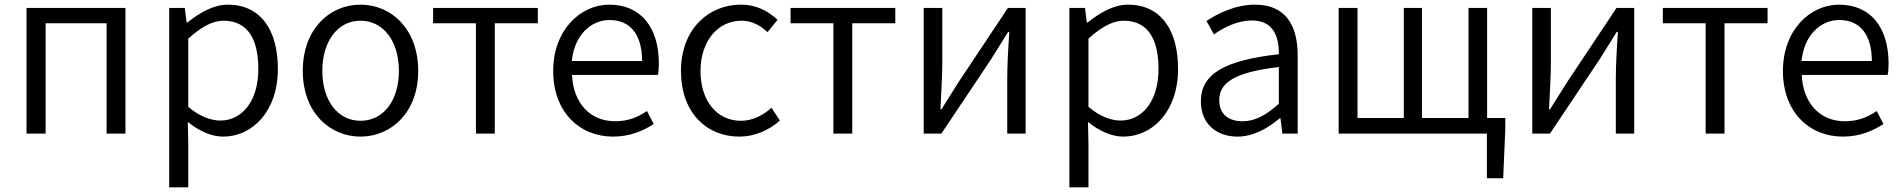

<svg xmlns="http://www.w3.org/2000/svg" viewBox="-20 -574 8177 825"><path d="M94 0H176V-474H438V0H519V-540H94Z M707 231H789V45L787 -50C837 -10 889 13 939 13C1063 13 1174 -94 1174 -278C1174 -445 1100 -554 959 -554C895 -554 835 -517 785 -477H782L774 -540H707ZM927 -56C890 -56 840 -71 789 -115V-408C844 -458 893 -485 940 -485C1048 -485 1090 -401 1090 -277C1090 -141 1021 -56 927 -56Z M1529 13C1661 13 1777 -91 1777 -269C1777 -450 1661 -554 1529 -554C1397 -554 1281 -450 1281 -269C1281 -91 1397 13 1529 13ZM1529 -55C1432 -55 1365 -141 1365 -269C1365 -398 1432 -485 1529 -485C1627 -485 1694 -398 1694 -269C1694 -141 1627 -55 1529 -55Z M2025 0H2106V-474H2291V-540H1841V-474H2025Z M2614 13C2688 13 2743 -12 2789 -41L2760 -97C2719 -69 2677 -53 2623 -53C2515 -53 2443 -132 2438 -252H2807C2810 -266 2811 -283 2811 -301C2811 -457 2733 -554 2598 -554C2474 -554 2357 -445 2357 -269C2357 -92 2471 13 2614 13ZM2437 -312C2448 -423 2519 -488 2599 -488C2687 -488 2739 -427 2739 -312Z M3157 13C3222 13 3284 -14 3331 -56L3295 -111C3261 -80 3215 -55 3164 -55C3060 -55 2990 -141 2990 -269C2990 -398 3065 -485 3166 -485C3211 -485 3246 -465 3278 -436L3321 -489C3283 -524 3234 -554 3163 -554C3026 -554 2906 -450 2906 -269C2906 -91 3015 13 3157 13Z M3561 0H3642V-474H3827V-540H3377V-474H3561Z M3949 0H4025L4239 -320C4260 -353 4291 -403 4312 -437H4317C4312 -366 4308 -294 4308 -236V0H4387V-540H4311L4098 -220C4077 -187 4046 -137 4025 -104H4021C4024 -174 4029 -247 4029 -304V-540H3949Z M4575 231H4657V45L4655 -50C4705 -10 4757 13 4807 13C4931 13 5042 -94 5042 -278C5042 -445 4968 -554 4827 -554C4763 -554 4703 -517 4653 -477H4650L4642 -540H4575ZM4795 -56C4758 -56 4708 -71 4657 -115V-408C4712 -458 4761 -485 4808 -485C4916 -485 4958 -401 4958 -277C4958 -141 4889 -56 4795 -56Z M5297 13C5365 13 5427 -22 5479 -66H5482L5490 0H5556V-335C5556 -465 5504 -554 5373 -554C5286 -554 5210 -514 5164 -484L5196 -426C5237 -455 5295 -486 5360 -486C5453 -486 5476 -414 5475 -341C5243 -315 5140 -257 5140 -139C5140 -41 5208 13 5297 13ZM5319 -53C5264 -53 5219 -79 5219 -144C5219 -218 5284 -264 5475 -286V-128C5420 -79 5373 -53 5319 -53Z M5732 0H6369V192H6439L6448 -16V-67H6370V-540H6290V-67H6090V-540H6012V-67H5813V-540H5732Z M6564 0H6640L6854 -320C6875 -353 6906 -403 6927 -437H6932C6927 -366 6923 -294 6923 -236V0H7002V-540H6926L6713 -220C6692 -187 6661 -137 6640 -104H6636C6639 -174 6644 -247 6644 -304V-540H6564Z M7309 0H7390V-474H7575V-540H7125V-474H7309Z M7898 13C7972 13 8027 -12 8073 -41L8044 -97C8003 -69 7961 -53 7907 -53C7799 -53 7727 -132 7722 -252H8091C8094 -266 8095 -283 8095 -301C8095 -457 8017 -554 7882 -554C7758 -554 7641 -445 7641 -269C7641 -92 7755 13 7898 13ZM7721 -312C7732 -423 7803 -488 7883 -488C7971 -488 8023 -427 8023 -312Z"/></svg>

Font: Noto Sans KR DemiLight
Style: Regular
Weight: 350
Designer: Ryoko NISHIZUKA 西塚涼子 (kana, bopomofo & ideographs); Paul D. Hunt (Latin, Greek & Cyrillic); Sandoll Communications 산돌커뮤니
Foundry: Adobe
Version: Version 2.004;hotconv 1.0.118;makeotfexe 2.5.65603